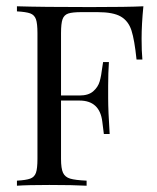

<svg xmlns="http://www.w3.org/2000/svg" viewBox="-20 -591 499 611"><path d="M430.6 -467.7Q430.6 -427.4 433.1 -401.6H414.5Q408.1 -463.7 398.4 -494Q388.7 -524.2 364.5 -538.3Q340.3 -552.4 290.3 -552.4H239.5Q210.5 -552.4 197.2 -548Q183.9 -543.5 179 -529.8Q174.2 -516.1 174.2 -485.5V-287.1H233.1Q261.3 -287.1 276.6 -300.4Q291.9 -313.7 297.2 -331.9Q302.4 -350 305.6 -377.4L308.1 -393.5H326.6Q324.2 -359.7 324.2 -317.7V-279Q324.2 -237.9 329 -164.5H310.5Q309.7 -170.2 305.6 -203.6Q301.6 -237.1 283.5 -254Q265.3 -271 233.1 -271H174.2V-85.5Q174.2 -54.8 180.6 -41.1Q187.1 -27.4 203.2 -22.6Q219.4 -17.7 255.6 -16.1V0Q213.7 -2.4 137.1 -2.4Q67.7 -2.4 33.9 0V-16.1Q62.9 -17.7 76.2 -22.6Q89.5 -27.4 94.4 -41.1Q99.2 -54.8 99.2 -85.5V-485.5Q99.2 -516.1 94.4 -529.8Q89.5 -543.5 76.2 -548.4Q62.9 -553.2 33.9 -554.8V-571Q112.9 -568.5 267.7 -568.5Q386.3 -568.5 436.3 -571Q430.6 -513.7 430.6 -467.7Z"/></svg>

Font: Playfair Display
Style: Regular
Weight: 400
Designer: Claus Eggers Sørensen
Foundry: Claus Eggers Sørensen
Version: Version 1.005; ttfautohint (v1.2) -l 10 -r 42 -G 200 -x 21 -